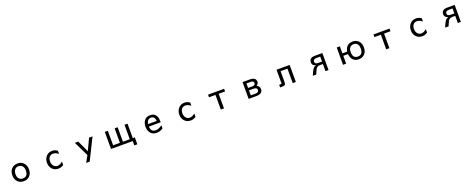

<svg xmlns="http://www.w3.org/2000/svg" viewBox="285 -2934 13431 5454"><g transform="rotate(-20 7000.0 -207.0)"><path d="M504.9 -533.2Q621.1 -533.2 691.4 -448.2Q752 -376 752 -265.6Q752 -135.7 672.9 -61.5Q604.5 2.9 500 2.9Q377.9 2.9 307.6 -81.1Q248 -154.3 248 -265.6Q248 -393.6 327.1 -468.8Q394.5 -533.2 504.9 -533.2ZM497.1 -450.2Q424.8 -450.2 381.8 -395.5Q343.8 -346.7 343.8 -265.6Q343.8 -170.9 392.6 -122.1Q434.6 -80.1 500 -80.1Q656.2 -80.1 656.2 -267.6Q656.2 -358.4 607.4 -408.2Q565.4 -450.2 497.1 -450.2Z M1704.1 -480.5V-382.8Q1625 -450.2 1542 -450.2Q1470.7 -450.2 1427.7 -396.5Q1390.6 -350.6 1390.6 -268.6Q1390.6 -191.4 1426.8 -142.6Q1472.7 -80.1 1546.9 -80.1Q1622.1 -80.1 1706.1 -150.4V-47.9Q1633.8 3.9 1548.8 3.9Q1432.6 3.9 1363.3 -72.3Q1293.9 -149.4 1293.9 -261.7Q1293.9 -363.3 1351.6 -440.4Q1422.9 -534.2 1544.9 -534.2Q1632.8 -534.2 1704.1 -480.5Z M2498 -176.8 2662.1 -526.4H2767.6L2446.3 120.1H2339.8L2449.2 -79.1L2232.4 -526.4H2335Z M3230.5 -88.9H3435.5V-526.4H3527.3V-88.9H3733.4V-526.4H3825.2V-88.9H3886.7V120.1H3794.9V-10.7H3138.7V-526.4H3230.5Z M4712.9 -60.5Q4622.1 2.9 4521.5 2.9Q4393.6 2.9 4329.1 -84Q4274.4 -157.2 4274.4 -264.6Q4274.4 -360.4 4314.5 -429.7Q4374 -534.2 4506.8 -534.2Q4645.5 -534.2 4700.2 -416Q4724.6 -361.3 4725.6 -241.2H4369.1Q4372.1 -75.2 4519.5 -75.2Q4606.4 -75.2 4712.9 -156.2ZM4369.1 -315.4H4630.9Q4621.1 -459 4505.9 -459Q4393.6 -459 4369.1 -315.4Z M5704.1 -480.5V-382.8Q5625 -450.2 5542 -450.2Q5470.7 -450.2 5427.7 -396.5Q5390.6 -350.6 5390.6 -268.6Q5390.6 -191.4 5426.8 -142.6Q5472.7 -80.1 5546.9 -80.1Q5622.1 -80.1 5706.1 -150.4V-47.9Q5633.8 3.9 5548.8 3.9Q5432.6 3.9 5363.3 -72.3Q5293.9 -149.4 5293.9 -261.7Q5293.9 -363.3 5351.6 -440.4Q5422.9 -534.2 5544.9 -534.2Q5632.8 -534.2 5704.1 -480.5Z M6548.8 -438.5V2.9H6452.1V-438.5H6256.8V-518.6H6742.2V-438.5Z M7298.8 -10.7V-518.6H7514.6Q7701.2 -518.6 7701.2 -383.8Q7701.2 -320.3 7637.7 -283.2Q7725.6 -243.2 7725.6 -151.4Q7725.6 -10.7 7518.6 -10.7ZM7390.6 -84H7527.3Q7633.8 -84 7633.8 -158.2Q7633.8 -200.2 7604.5 -219.7Q7580.1 -235.4 7505.9 -235.4H7390.6ZM7390.6 -308.6H7514.6Q7609.4 -308.6 7609.4 -379.9Q7609.4 -445.3 7514.6 -445.3H7390.6Z M8420.9 -440.4V-109.4Q8419.9 -51.8 8397.5 -31.2Q8377 -11.7 8307.6 -10.7H8251V-90.8H8282.2Q8312.5 -91.8 8317.4 -94.7Q8326.2 -99.6 8326.2 -118.2V-518.6H8723.6V-3.9H8628.9V-440.4Z M9236.3 -3.9Q9288.1 -130.9 9327.1 -188.5Q9361.3 -236.3 9424.8 -256.8Q9313.5 -281.2 9313.5 -376Q9313.5 -518.6 9488.3 -518.6H9711.9V-3.9H9620.1V-219.7H9525.4Q9445.3 -218.8 9404.3 -149.4Q9386.7 -117.2 9339.8 -3.9ZM9620.1 -293.9V-444.3H9513.7Q9405.3 -444.3 9405.3 -368.2Q9405.3 -293.9 9506.8 -293.9Z M10385.7 -241.2H10244.1V-3.9H10149.4V-526.4H10244.1V-315.4H10387.7Q10395.5 -368.2 10414.1 -406.2Q10478.5 -533.2 10630.9 -533.2Q10746.1 -533.2 10816.4 -451.2Q10876 -381.8 10876 -265.6Q10876 -131.8 10797.9 -60.5Q10729.5 2.9 10630.9 2.9Q10476.6 2.9 10414.1 -125Q10389.6 -175.8 10385.7 -241.2ZM10627 -451.2Q10557.6 -451.2 10514.6 -399.4Q10476.6 -353.5 10476.6 -265.6Q10476.6 -79.1 10629.9 -79.1Q10781.2 -79.1 10781.2 -267.6Q10781.2 -451.2 10627 -451.2Z M11548.8 -438.5V2.9H11452.1V-438.5H11256.8V-518.6H11742.2V-438.5Z M12704.1 -480.5V-382.8Q12625 -450.2 12542 -450.2Q12470.7 -450.2 12427.7 -396.5Q12390.6 -350.6 12390.6 -268.6Q12390.6 -191.4 12426.8 -142.6Q12472.7 -80.1 12546.9 -80.1Q12622.1 -80.1 12706.1 -150.4V-47.9Q12633.8 3.9 12548.8 3.9Q12432.6 3.9 12363.3 -72.3Q12293.9 -149.4 12293.9 -261.7Q12293.9 -363.3 12351.6 -440.4Q12422.9 -534.2 12544.9 -534.2Q12632.8 -534.2 12704.1 -480.5Z M13236.3 -3.9Q13288.1 -130.9 13327.1 -188.5Q13361.3 -236.3 13424.8 -256.8Q13313.5 -281.2 13313.5 -376Q13313.5 -518.6 13488.3 -518.6H13711.9V-3.9H13620.1V-219.7H13525.4Q13445.3 -218.8 13404.3 -149.4Q13386.7 -117.2 13339.8 -3.9ZM13620.1 -293.9V-444.3H13513.7Q13405.3 -444.3 13405.3 -368.2Q13405.3 -293.9 13506.8 -293.9Z"/></g></svg>

Font: MotoyaLCedar
Style: W3 mono
Weight: 400
Version: Version 1.01